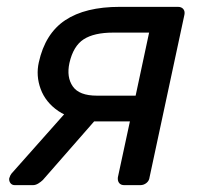

<svg xmlns="http://www.w3.org/2000/svg" viewBox="-20 -540 583 560"><path d="M342.5 0Q332.3 0 327.4 -6.4Q322.6 -12.7 323.8 -22.9L358.9 -185.9H244.2L245.2 -190.9Q187.1 -190.9 149.9 -216.3Q112.8 -241.8 98.6 -280.4Q84.4 -319 93.2 -358.2Q111.6 -441.9 170.1 -481Q228.7 -520 329.2 -520H499.1Q509.3 -520 514.6 -513.6Q519.9 -507.3 517.9 -497.1L416.2 -22.9Q415.1 -12.7 407.2 -6.4Q399.3 0 389.1 0ZM23.3 0Q14.9 0 10.4 -6Q5.9 -12 6.9 -20Q7.9 -23.6 10.1 -28.3Q12.3 -32.9 17.6 -38.3L173.7 -214.1L272.7 -206.6L105 -15Q99.4 -9.6 91.7 -4.8Q83.9 0 75.9 0ZM262.6 -261H375.6L414.9 -444.9H310.1Q254.4 -444.9 224.1 -425.4Q193.8 -405.8 182.5 -356.3Q173.6 -314.9 192.3 -288Q210.9 -261 262.6 -261Z"/></svg>

Font: Rubik Light
Style: Italic
Weight: 300
Italic angle: -12°
Designer: Hubert and Fischer
Foundry: Hubert and Fischer
Version: Version 2.300;gftools[0.9.30]